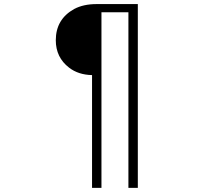

<svg xmlns="http://www.w3.org/2000/svg" viewBox="-20 -848 1040 936"><path d="M428.7 67.9V-481.9Q361.8 -483.4 316.9 -518.1Q252 -567.9 252 -651.9Q252 -754.4 341.8 -804.2Q386.7 -828.1 450.7 -828.1H651.9V67.9H606V-788.1H474.6V67.9Z"/></svg>

Font: I.MingCP
Style: Regular
Weight: 400
Designer: I.Font Project
Version: Version 8.000; Sep 06, 2022